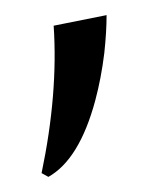

<svg xmlns="http://www.w3.org/2000/svg" viewBox="-20 -734 210 254"><path d="M35 -505Q57 -610 51 -700L121 -714Q121 -692 118 -664Q114 -631 106 -601Q85 -523 44 -500Z"/></svg>

Font: Cinzel(RUS BY LYAJKA)
Style: Regular
Weight: 400
Designer: Natanael Gama
Version: Version 1.001;PS 001.001;hotconv 1.0.56;makeotf.lib2.0.21325